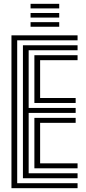

<svg xmlns="http://www.w3.org/2000/svg" viewBox="-20 -985 448 1005"><path d="M40 0V-800H386V-774H70V-26H386V0ZM100 -52V-748H386V-722H130V-420H376V-394H130V-78H386V-52ZM160 -446V-696H386V-670H190V-472H376V-446ZM160 -104V-368H376V-342H190V-130H386V-104ZM140 -941V-965H290V-941ZM140 -893V-917H290V-893ZM140 -845V-869H290V-845Z"/></svg>

Font: Big Shoulders Inline Display Black
Style: Regular
Weight: 900
Designer: Patric King
Foundry: XO Type Co
Version: Version 1.000